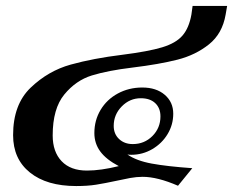

<svg xmlns="http://www.w3.org/2000/svg" viewBox="-20 -615 783 645"><path d="M743 -595 738 -566Q727 -502 682 -466Q637 -430 576 -414.5Q515 -399 425 -388Q342 -378 288.5 -361.5Q235 -345 196 -297.5Q157 -250 157 -160Q157 -105 187 -73.5Q217 -42 272 -42Q319 -42 379 -57Q337 -79 317 -106Q297 -133 297 -168Q297 -211 318 -246Q339 -281 376 -301Q413 -321 458 -321Q505 -321 533.5 -296.5Q562 -272 562 -233Q562 -196 543 -164.5Q524 -133 491.5 -114Q459 -95 421 -95Q413 -95 408 -96Q438 -75 489.5 -65.5Q541 -56 626 -50L578 9Q509 -21 459 -21Q439 -21 417 -17Q395 -13 373 -8Q331 1 302.5 5.5Q274 10 236 10Q137 10 80.5 -35.5Q24 -81 24 -161Q24 -264 83 -320.5Q142 -377 217.5 -398Q293 -419 391 -431Q478 -442 524.5 -456Q571 -470 593 -495.5Q615 -521 623 -566L627 -595ZM362 -192Q362 -165 380 -148Q398 -131 426 -131Q465 -131 492 -158Q519 -185 519 -224Q519 -252 501.5 -268.5Q484 -285 453 -285Q416 -285 389 -257.5Q362 -230 362 -192Z"/></svg>

Font: Fahkwang SemiBold
Style: Italic
Weight: 600
Italic angle: -10°
Version: Version 1.000; ttfautohint (v1.6)